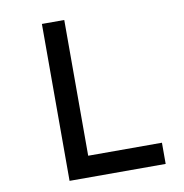

<svg xmlns="http://www.w3.org/2000/svg" viewBox="-87 -882 924 964"><g transform="rotate(-10 375.0 -400.0)"><path d="M190 -800H304V-108H680V0H190Z"/></g></svg>

Font: Martian Mono VF sWd Rg
Style: Regular
Weight: 400
Width: 6
Monospace: yes
Designer: Roman Shamin
Foundry: Evil Martians
Version: Version 1.100